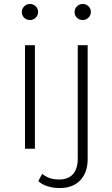

<svg xmlns="http://www.w3.org/2000/svg" viewBox="-20 -750 567 968"><path d="M106 -522H156V0H106ZM90 -689Q90 -706 102 -718Q114 -730 131 -730Q148 -730 160 -718.5Q172 -707 172 -690Q172 -673 160 -661Q148 -649 131 -649Q114 -649 102 -660.5Q90 -672 90 -689ZM173 163 193 126Q225 155 278 155Q324 155 348 128Q372 101 372 50V-522H422V52Q422 119 385 158.5Q348 198 281 198Q248 198 219.5 189Q191 180 173 163ZM356 -689Q356 -706 368 -718Q380 -730 397 -730Q414 -730 426 -718.5Q438 -707 438 -690Q438 -673 426 -661Q414 -649 397 -649Q380 -649 368 -660.5Q356 -672 356 -689Z"/></svg>

Font: Goldbeck Next Light
Style: Regular
Weight: 300
Designer: Julieta Ulanovsky
Foundry: Julieta Ulanovsky
Version: Version 7.200